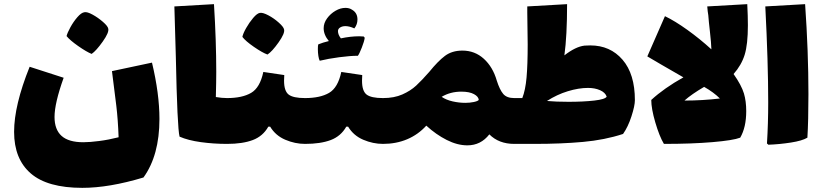

<svg xmlns="http://www.w3.org/2000/svg" viewBox="-20 -659 3967 926"><path d="M749 -85Q749 90 672 197Q506 247 377 247Q209 247 128.5 177.5Q48 108 48 -23Q48 -151 123 -337L287 -284Q243 -161 243 -95Q243 -34 277 -3.5Q311 27 382 27Q413 27 459 21Q505 15 552 3Q549 -82 541 -148.5Q533 -215 520 -316L713 -357Q749 -207 749 -85ZM301 -485Q305 -501 319.5 -527.5Q334 -554 353 -576Q372 -598 387 -600Q400 -603 426.5 -588.5Q453 -574 476.5 -553.5Q500 -533 502 -521Q507 -503 475.5 -458.5Q444 -414 422 -399Q397 -409 357 -437Q317 -465 301 -485Z M1107 -76Q1107 -19 1100 8Q1093 35 1075 35Q1010 35 948.5 26.5Q887 18 846 0Q835 -42 828 -386L821 -628L1012 -639Q1023 -461 1023 -312Q1023 -267 1021 -191Q1050 -186 1075 -186Q1094 -186 1100.5 -159Q1107 -132 1107 -76Z M1483 -76Q1483 -19 1476 8Q1469 35 1451 35Q1403 35 1356 15Q1309 -5 1283 -48H1274Q1248 -2 1199 16.5Q1150 35 1075 35Q1057 35 1050 8Q1043 -19 1043 -76Q1043 -132 1049.5 -159Q1056 -186 1075 -186Q1148 -186 1191 -211Q1234 -236 1250 -312L1351 -297Q1350 -287 1350 -270Q1350 -220 1372 -203Q1394 -186 1451 -186Q1470 -186 1476.5 -159Q1483 -132 1483 -76ZM1149 -481Q1152 -497 1167 -523.5Q1182 -550 1201 -572.5Q1220 -595 1234 -597Q1248 -599 1274.5 -585Q1301 -571 1324.5 -550Q1348 -529 1350 -517Q1355 -499 1323.5 -454.5Q1292 -410 1270 -396Q1245 -405 1204.5 -433Q1164 -461 1149 -481Z M1859 -76Q1859 -19 1852 8Q1845 35 1827 35Q1779 35 1732 15Q1685 -5 1659 -48H1650Q1624 -2 1575 16.5Q1526 35 1451 35Q1433 35 1426 8Q1419 -19 1419 -76Q1419 -132 1425.5 -159Q1432 -186 1451 -186Q1524 -186 1567 -211Q1610 -236 1626 -312L1727 -297Q1726 -287 1726 -270Q1726 -220 1748 -203Q1770 -186 1827 -186Q1846 -186 1852.5 -159Q1859 -132 1859 -76ZM1739 -477Q1737 -460 1725 -429.5Q1713 -399 1706 -390Q1669 -390 1616 -383Q1563 -376 1522 -366Q1518 -373 1515.5 -389Q1513 -405 1513 -422Q1513 -440 1515 -445Q1537 -454 1566 -461Q1541 -491 1541 -523Q1541 -548 1557.5 -570.5Q1574 -593 1598 -607Q1622 -621 1646 -621Q1665 -621 1678 -612Q1704 -597 1704 -565Q1704 -541 1689 -522Q1665 -533 1646 -533Q1631 -533 1620.5 -526.5Q1610 -520 1610 -509Q1610 -492 1624 -474Q1671 -484 1712 -484L1734 -483Z M2492 -76Q2492 -19 2485 8Q2478 35 2460 35Q2386 35 2340 -11Q2299 42 2234 42Q2186 42 2134.5 16Q2083 -10 2036 -53Q1997 -10 1944 12.5Q1891 35 1827 35Q1809 35 1802 8Q1795 -19 1795 -76Q1795 -132 1801.5 -159Q1808 -186 1827 -186Q1881 -186 1920.5 -203.5Q1960 -221 1987 -246Q2014 -271 2050 -312Q2092 -364 2126 -389.5Q2160 -415 2210 -415Q2270 -415 2313.5 -375.5Q2357 -336 2376 -270Q2390 -226 2407 -206Q2424 -186 2460 -186Q2479 -186 2485.5 -159Q2492 -132 2492 -76ZM2289 -177Q2288 -193 2266 -205Q2244 -217 2205 -217Q2152 -217 2110 -192Q2132 -177 2163 -170Q2194 -163 2224 -163Q2246 -163 2265 -167Q2284 -171 2289 -177Z M2827 -440Q2923 -440 2982.5 -371Q3042 -302 3042 -176Q3042 -149 3025.5 -98Q3009 -47 2985 -13Q2897 16 2791.5 25.5Q2686 35 2559 35H2460Q2442 35 2435 8Q2428 -19 2428 -76Q2428 -132 2434.5 -159Q2441 -186 2460 -186H2499Q2514 -224 2519.5 -285Q2525 -346 2525 -445Q2525 -483 2523 -599V-628L2715 -639Q2715 -486 2702 -392Q2756 -434 2799 -439Q2809 -440 2827 -440ZM2722 -168Q2793 -168 2846 -174Q2899 -180 2906 -193Q2899 -213 2874 -224Q2849 -235 2816 -235Q2771 -235 2718.5 -219Q2666 -203 2618 -172Q2662 -168 2722 -168Z M3568 -208Q3579 -171 3579 -123Q3579 -45 3550 5Q3516 18 3416.5 26.5Q3317 35 3182 35Q3160 -2 3140.5 -68.5Q3121 -135 3121 -177Q3183 -234 3276 -286Q3152 -357 3102 -387L3187 -581Q3235 -558 3295 -515Q3355 -472 3411 -421Q3410 -453 3404 -505.5Q3398 -558 3396 -586Q3393 -602 3391 -628L3584 -639Q3587 -581 3587 -537Q3587 -445 3571.5 -395Q3556 -345 3518 -302Q3556 -248 3568 -208ZM3376 -240Q3316 -205 3281 -174Q3368 -174 3452 -184Q3422 -214 3376 -240Z M3679 33Q3685 -63 3685 -165Q3685 -357 3671 -628L3863 -639Q3879 -410 3879 -205Q3879 -76 3874 5Q3849 20 3794.5 28.5Q3740 37 3686 39Z"/></svg>

Font: Lalezar
Style: Regular
Weight: 400
Designer: Borna Izadpanah
Foundry: Borna Izadpanah
Version: Version 1.003;November 28, 2018;FontCreator 11.5.0.2421 64-b